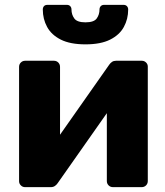

<svg xmlns="http://www.w3.org/2000/svg" viewBox="-20 -770 678 790"><path d="M82.9 0Q73 0 65.8 -7.2Q58.5 -14.5 58.5 -24.4V-494.9Q58.5 -505.5 65.8 -512.8Q73 -520 83.6 -520H201.9Q212.5 -520 219.7 -512.8Q227 -505.5 227 -494.9V-129.6L182.1 -151.7L429.4 -503.8Q434.4 -511 441.1 -515.5Q447.9 -520 457.3 -520H563.7Q573.6 -520 580.9 -512.9Q588.1 -505.9 588.1 -496V-25.1Q588.1 -14.5 580.9 -7.2Q573.6 0 563 0H444.8Q434.1 0 426.9 -7.2Q419.6 -14.5 419.6 -25.1V-379.1L465.6 -369.8L217.2 -16.2Q212.6 -9.4 205.7 -4.7Q198.7 0 189.4 0ZM331.7 -587.5Q268.9 -587.5 230.2 -607Q191.6 -626.5 173.9 -659.1Q156.1 -691.7 156.1 -731Q156.1 -739 160.8 -744.5Q165.5 -750 175.1 -750H255.1Q264.1 -750 269.1 -744.5Q274.1 -739 274.1 -731Q274.1 -710.1 285.7 -694.1Q297.2 -678.1 331.6 -678.1Q366.6 -678.1 378 -694.1Q389.4 -710.1 389.4 -731Q389.4 -739 394.4 -744.5Q399.4 -750 408.4 -750H488.4Q497.4 -750 502.4 -744.5Q507.4 -739 507.4 -731Q507.4 -691.7 489.6 -659.1Q471.9 -626.5 433.2 -607Q394.6 -587.5 331.7 -587.5Z"/></svg>

Font: Rubik Light
Style: Regular
Weight: 300
Designer: Hubert and Fischer
Foundry: Hubert and Fischer
Version: Version 2.300;gftools[0.9.30]